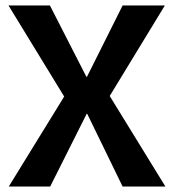

<svg xmlns="http://www.w3.org/2000/svg" viewBox="-20 -680 634 700"><path d="M12 0 214 -328 11 -660H162L295 -400H297L427 -660H581L380 -330L583 0H427L298 -265H296L163 0Z"/></svg>

Font: Bricolage Grotesque 48pt SemiBold
Style: Regular
Weight: 600
Designer: Mathieu Triay
Foundry: Atelier Triay
Version: Version 1.000; ttfautohint (v1.8.4.7-5d5b);gftools[0.9.32]